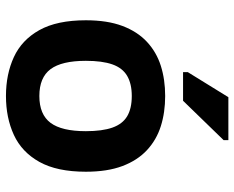

<svg xmlns="http://www.w3.org/2000/svg" viewBox="-91 -683 786 644"><g transform="rotate(90 302.0 -361.0)"><path d="M302 12Q229 12 171.5 -14.5Q114 -41 81 -100Q48 -159 48 -256Q48 -328 67 -378.5Q86 -429 120.5 -461Q155 -493 201 -507.5Q247 -522 302 -522Q357 -522 403 -507.5Q449 -493 483.5 -461Q518 -429 537 -378.5Q556 -328 556 -256Q556 -159 523 -100Q490 -41 432.5 -14.5Q375 12 302 12ZM302 -100Q364 -100 392 -137.5Q420 -175 420 -256Q420 -311 408 -345Q396 -379 370 -394.5Q344 -410 302 -410Q261 -410 234.5 -394.5Q208 -379 196 -345Q184 -311 184 -256Q184 -175 212 -137.5Q240 -100 302 -100ZM318 -582H222V-598L306 -734H450V-718Z"/></g></svg>

Font: AR One Sans
Style: Bold
Weight: 700
Designer: Niteesh Yadav
Foundry: Niteesh Yadav
Version: Version 1.001;gftools[0.9.33]